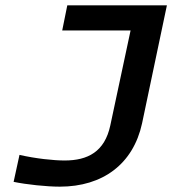

<svg xmlns="http://www.w3.org/2000/svg" viewBox="-20 -690 645 719"><path d="M222 -89C181 -89 114 -96 53 -110L31 -9C79 1 154 9 204 9C365 9 479 -76 512 -228L605 -670H232L213 -576H469L393 -220C372 -122 309 -89 222 -89Z"/></svg>

Font: LT Wave Medium
Style: Italic
Weight: 500
Designer: Daniel Lyons
Version: Version 2.5 (Glyphs App)